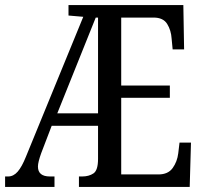

<svg xmlns="http://www.w3.org/2000/svg" viewBox="-21 -734 801 754"><path d="M-1 0V-41H11Q32 -41 48.5 -60Q65 -79 81 -119L306 -668L248 -673V-714H699L702 -540H657L653 -582Q651 -615 635.5 -640Q620 -665 582 -665H455V-398H646V-350H455V-49H601Q639 -49 657 -74Q675 -99 679 -132L684 -174H729L724 0H289V-41H302Q328 -41 346 -53Q364 -65 364 -110V-240H182L141 -133Q128 -97 128 -80Q128 -41 175 -41H193V0ZM204 -289H364V-665H355Z"/></svg>

Font: Noto Serif Thai ExtraCondensed
Style: Regular
Weight: 400
Width: 2
Designer: Monotype Design Team
Foundry: Monotype Imaging Inc.
Version: Version 2.002; ttfautohint (v1.8.4.7-5d5b)